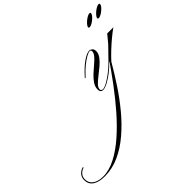

<svg xmlns="http://www.w3.org/2000/svg" viewBox="-844 -804 1612 1612"><g transform="rotate(-45 -38.0 2.0)"><path d="M-462 532Q-532 532 -570 506Q-608 480 -608 431Q-608 399 -588 376Q-568 353 -537 346V354Q-563 361 -581 381.5Q-599 402 -599 431Q-599 474 -565 498.5Q-531 523 -474 523Q-401 523 -323 482.5Q-245 442 -167 373.5Q-89 305 -14 219Q61 133 129.5 41Q198 -51 257 -137L260 -122H234L343 -234L400 -303H473Q439 -279 400 -246.5Q361 -214 324 -179Q287 -144 257 -111Q206 -23 146 68Q86 159 17 242Q-52 325 -129 390.5Q-206 456 -289.5 494Q-373 532 -462 532ZM43 9Q10 9 10 -27Q10 -59 29.5 -88Q49 -117 78 -144Q107 -171 136.5 -195.5Q166 -220 185.5 -242.5Q205 -265 205 -287Q205 -302 190 -302Q175 -302 146.5 -285.5Q118 -269 85 -242Q52 -215 22 -182L10 -169H0L12 -182Q64 -240 112.5 -274Q161 -308 191 -308Q203 -308 216.5 -297.5Q230 -287 230 -263Q230 -234 209 -206Q188 -178 157.5 -152.5Q127 -127 96 -103Q65 -79 44 -57.5Q23 -36 23 -16Q23 -6 30 -1.5Q37 3 44 3Q62 3 94 -14.5Q126 -32 164 -61Q202 -90 234 -122H243Q210 -87 171 -57Q132 -27 97.5 -9Q63 9 43 9ZM413 -528Q424 -528 424 -520Q424 -507 407.5 -489Q391 -471 370 -457.5Q349 -444 333 -444Q323 -444 323 -452Q323 -464 339.5 -482Q356 -500 377.5 -514Q399 -528 413 -528ZM521 -528Q532 -528 532 -520Q532 -507 515.5 -489Q499 -471 478 -457.5Q457 -444 441 -444Q431 -444 431 -452Q431 -464 447.5 -482Q464 -500 485.5 -514Q507 -528 521 -528Z"/></g></svg>

Font: Ballet
Style: Regular
Weight: 400
Designer: Maximiliano R. Sproviero
Foundry: Omnibus-Type
Version: Version 1.100